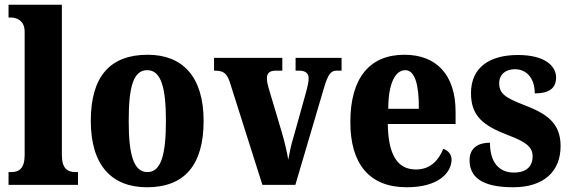

<svg xmlns="http://www.w3.org/2000/svg" viewBox="-20 -780 2409 810"><path d="M16 0H309V-54H299C265 -54 241 -69 241 -126V-760H16V-706H27C44 -706 84 -698 84 -646V-126C84 -69 60 -54 27 -54H16Z M600 10C757 10 839 -82 839 -270C839 -458 749 -549 603 -549C445 -549 363 -458 363 -270C363 -82 452 10 600 10ZM602 -54C543 -54 523 -129 523 -270C523 -412 542 -484 601 -484C659 -484 680 -412 680 -270C680 -129 660 -54 602 -54Z M949 -435 1087 0H1226L1347 -410C1364 -467 1376 -482 1400 -482H1421V-536H1227V-482H1243C1271 -482 1282 -468 1282 -451C1282 -432 1278 -417 1272 -394L1217 -197C1207 -166 1201 -132 1196 -106C1191 -138 1182 -176 1170 -218L1114 -406C1110 -420 1106 -435 1106 -450C1106 -470 1116 -482 1144 -482H1171V-536H883V-482C923 -482 936 -472 949 -435Z M1696 10C1832 10 1885 -53 1885 -107C1885 -130 1869 -146 1850 -152C1830 -103 1795 -65 1735 -65C1658 -65 1618 -124 1616 -257H1902V-308C1902 -466 1820 -549 1686 -549C1541 -549 1458 -453 1458 -265C1458 -91 1536 10 1696 10ZM1747 -321H1618C1618 -427 1647 -484 1690 -484C1730 -484 1748 -423 1747 -321Z M2145 10C2277 10 2345 -59 2345 -164C2345 -262 2285 -301 2191 -337C2110 -368 2086 -386 2086 -429C2086 -466 2113 -488 2152 -488C2200 -488 2236 -452 2236 -386C2298 -386 2326 -409 2326 -453C2326 -501 2280 -548 2165 -548C2046 -548 1967 -496 1967 -387C1967 -291 2018 -250 2123 -210C2196 -182 2227 -162 2227 -120C2227 -82 2205 -52 2148 -52C2087 -52 2047 -93 2047 -178C2000 -178 1961 -158 1961 -104C1961 -37 2007 10 2145 10Z"/></svg>

Font: Noto Serif Sinhala Condensed ExtraBold
Style: Regular
Weight: 800
Width: 3
Designer: Jelle Bosma - Monotype Design Team
Foundry: Monotype Imaging Inc.
Version: Version 2.007